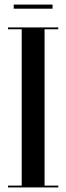

<svg xmlns="http://www.w3.org/2000/svg" viewBox="-20 -820 290 840"><path d="M40 -800V-782H210V-800ZM235 -700H15V-692H75V-8H15V0H235V-8H175V-692H235Z"/></svg>

Font: Picaflor 48 pt
Style: Regular
Weight: 400
Designer: Ariel Martín Pérez
Foundry: Tunera Type Foundry
Version: Version 1.000;hotconv 1.0.109;makeotfexe 2.5.65596